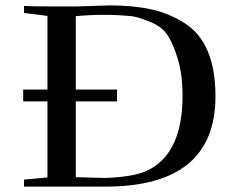

<svg xmlns="http://www.w3.org/2000/svg" viewBox="-20 -692 844 712"><path d="M779 -335Q779 0 371 0H69V-26L156 -34V-316H66V-360H156V-633L69 -644V-670Q106 -668 175 -668H260L386 -672Q475 -672 542 -657Q609 -642 665 -606Q779 -533 779 -335ZM414 -360V-316H261V-35L371 -32Q474 -36 523 -58Q656 -119 657 -334Q657 -418 638 -478Q619 -538 597.5 -567Q576 -596 532 -613Q488 -630 468 -632Q418 -637 366 -637Q314 -637 261 -632V-360Z"/></svg>

Font: Rufina
Style: Regular
Weight: 400
Designer: Martin Sommaruga
Foundry: Martin Sommaruga
Version: Version 1.001